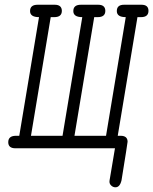

<svg xmlns="http://www.w3.org/2000/svg" viewBox="-20 -631 652 817"><path d="M15.1 -25.9Q15.1 -52.7 46.9 -53.2H62L146 -558.1Q107.9 -558.1 107.9 -584Q107.9 -610.8 140.1 -610.8H212.9Q242.7 -610.8 243.2 -585Q243.2 -558.1 210.9 -558.1H195.8L111.8 -53.2H246.1L330.1 -558.1Q292 -558.1 292 -584Q292 -610.8 324.2 -610.8H397.9Q427.7 -610.8 428.2 -585Q428.2 -558.1 396 -558.1H380.9L296.9 -53.2H431.2L515.1 -558.1Q477.1 -558.1 477.1 -584Q477.1 -610.8 507.8 -610.8H582Q611.8 -610.8 611.8 -585Q611.8 -558.1 580.1 -558.1H564.9L481 -53.2H493.2Q522.9 -53.2 522.9 -27.8Q522.9 -22.9 497.1 136.2Q490.2 166 471.2 166Q461.4 166 453.6 158.9Q445.8 151.9 445.8 142.1Q445.8 137.2 448 126.2Q450.2 115.2 456.1 78.1Q461.9 41 469.2 0H45.9Q15.1 0 15.1 -25.9Z"/></svg>

Font: CMU Typewriter Text
Style: LightOblique
Weight: 200
Italic angle: -9.46001°
Version: Version 0.7.0